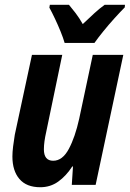

<svg xmlns="http://www.w3.org/2000/svg" viewBox="-20 -775 544 805"><path d="M149 10Q91 10 61.5 -24.5Q32 -59 32 -119Q32 -137 35 -161.5Q38 -186 42 -210L114 -545H241L174 -223Q164 -179 164 -149Q164 -101 203 -101Q242 -101 268.5 -150.5Q295 -200 312 -277L369 -545H497L381 0H281L286 -77H283Q257 -37 224 -13.5Q191 10 149 10ZM251 -595Q245 -616 234 -643Q223 -670 210.5 -696.5Q198 -723 187 -743L189 -755H269Q281 -741 297 -720Q313 -699 327 -674Q353 -699 375.5 -719.5Q398 -740 419 -755H504L503 -744Q486 -727 461 -699.5Q436 -672 413 -643.5Q390 -615 376 -595Z"/></svg>

Font: Noto Sans Condensed
Style: Bold Italic
Weight: 700
Width: 3
Italic angle: -12°
Designer: Monotype Design Team
Foundry: Monotype Imaging Inc.
Version: Version 2.013; ttfautohint (v1.8.4.7-5d5b)